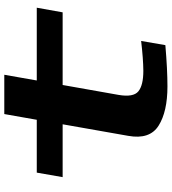

<svg xmlns="http://www.w3.org/2000/svg" viewBox="26 -798 781 872"><g transform="rotate(-90 416.0 -362.5)"><path d="M459.5 8Q344.5 8 280.8 -32.2Q217 -72.5 234.5 -170L287 -468H47L67.5 -585.5H307.5L333.5 -733H512L486 -585.5H816.5L795.5 -468H465.5L420.5 -214Q409 -147 436.5 -124.2Q464 -101.5 530 -101.5Q584.5 -102 665.5 -111.5L646.5 -1.5Q535 8 459.5 8Z"/></g></svg>

Font: Anybody UltraExpanded SemiBold
Style: Italic
Weight: 600
Width: 9
Italic angle: -10°
Designer: Tyler Finck
Foundry: Etcetera Type Company
Version: Version 1.010; ttfautohint (v1.8.3) -l 8 -r 50 -G 200 -x 14 